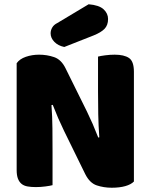

<svg xmlns="http://www.w3.org/2000/svg" viewBox="-20 -871 705 899"><path d="M607 -21Q593 -7 566.5 0.5Q540 8 503 8Q466 8 433 -3Q400 -14 379 -56L280 -258Q265 -289 253 -316.5Q241 -344 227 -380L221 -379Q225 -325 225.5 -269Q226 -213 226 -159V-4Q215 -1 192.5 2Q170 5 148 5Q126 5 109 2Q92 -1 81 -10Q70 -19 64 -34.5Q58 -50 58 -75V-575Q72 -595 101 -605Q130 -615 163 -615Q200 -615 233.5 -603.5Q267 -592 287 -551L387 -349Q402 -318 414 -290.5Q426 -263 440 -227L445 -228Q441 -282 440 -336Q439 -390 439 -444V-606Q450 -609 472.5 -612Q495 -615 517 -615Q561 -615 584 -599.5Q607 -584 607 -535ZM395 -851Q444 -847 465 -827.5Q486 -808 486 -782Q486 -753 469.5 -736Q453 -719 418 -705L281 -651Q252 -657 234.5 -675Q217 -693 217 -715Q217 -729 224.5 -742Q232 -755 248 -763Z"/></svg>

Font: Baloo Tamma
Style: Regular
Weight: 400
Designer: Divya Kowshik and Ek Type
Foundry: Ek Type
Version: Version 1.007;PS 1.000;hotconv 1.0.88;makeotf.lib2.5.647800